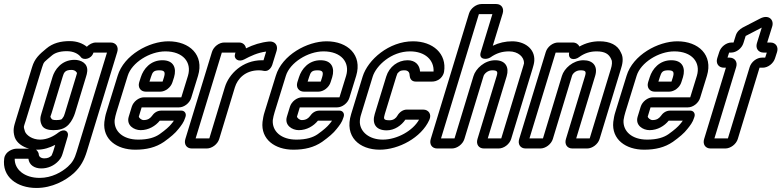

<svg xmlns="http://www.w3.org/2000/svg" viewBox="-23 -712 3880 953"><path d="M156 31H161C194 31 224 21 251 7L241 40C237 52 233 59 233 60C224 69 214 74 197 74C180 74 171 65 170 58C170 46 163 37 156 31ZM526 -501H453C436 -501 420 -492 408 -480C388 -496 360 -508 323 -508C278 -508 239 -498 207 -471C172 -442 149 -422 136 -378L55 -114C47 -87 39 -67 50 -31C60 -3 88 17 122 26H59C40 26 3 40 -2 74C-15 166 62 221 158 221C236 221 303 184 344 147C378 115 395 82 408 40L559 -454C567 -480 552 -501 526 -501ZM308 -458C341 -458 365 -446 379 -428C389 -413 430 -416 441 -451H508L358 40C347 77 336 95 314 115C284 142 234 171 174 171C98 171 49 129 50 76H118C122 108 149 124 182 124C213 124 245 112 269 85C283 70 286 56 291 40L313 -34C321 -59 297 -77 268 -55C244 -36 211 -19 176 -19C137 -19 108 -41 101 -59C92 -88 95 -81 105 -114L186 -378C195 -408 197 -404 235 -437C248 -448 271 -458 308 -458ZM349 -150 404 -331C407 -340 409 -348 410 -358C414 -399 377 -415 347 -415C281 -415 248 -364 238 -331L183 -150C177 -132 173 -111 186 -88C195 -72 217 -66 242 -66C269 -66 297 -71 318 -94C333 -110 344 -134 349 -150ZM359 -348C359 -347 356 -339 354 -331L299 -150C294 -135 296 -137 284 -121C284 -121 279 -116 257 -116C240 -116 235 -119 233 -122C224 -136 227 -130 233 -150L288 -331C294 -352 300 -365 332 -365C349 -365 359 -354 359 -348Z M631 -182 616 -133C603 -90 642 -66 675 -66C715 -66 749 -87 770 -113H840C836 -107 832 -102 826 -95C817 -84 800 -68 769 -46C746 -30 713 -19 663 -19C588 -19 542 -60 546 -116C548 -129 551 -142 555 -155L611 -336C631 -401 720 -457 798 -457C885 -457 930 -403 910 -336L877 -229H692C666 -229 639 -208 631 -182ZM926 -226 960 -336C991 -439 918 -507 813 -507C717 -507 592 -439 561 -336L505 -155C500 -140 497 -122 495 -107C486 -20 557 31 648 31C704 31 750 20 791 -8C823 -31 847 -51 863 -72C876 -88 890 -106 896 -127L898 -133C903 -149 893 -163 877 -163H778C756 -163 741 -151 730 -135C723 -126 712 -116 690 -116C677 -116 666 -129 666 -133L680 -179H865C891 -179 918 -200 926 -226ZM701 -257H772C798 -257 825 -278 833 -304L841 -329C854 -373 840 -413 783 -413C724 -413 689 -370 676 -329L668 -304C660 -278 675 -257 701 -257ZM768 -363C795 -363 798 -353 791 -329L784 -307H719L726 -329C734 -354 739 -363 768 -363Z M1164 -501H1090C1064 -501 1037 -480 1029 -454L897 -22C889 4 903 25 929 25H1003C1029 25 1057 4 1065 -22L1143 -279C1156 -321 1194 -363 1262 -363C1269 -363 1281 -362 1288 -360C1312 -356 1325 -380 1328 -389L1350 -460C1358 -487 1342 -508 1313 -506C1272 -502 1234 -490 1198 -472C1196 -487 1184 -501 1164 -501ZM1285 -413H1277C1181 -413 1113 -345 1093 -279L1016 -25H948L1078 -451H1146L1144 -446C1135 -417 1163 -403 1189 -417C1219 -433 1256 -451 1298 -456Z M1416 -182 1401 -133C1388 -90 1427 -66 1460 -66C1500 -66 1534 -87 1555 -113H1625C1621 -107 1617 -102 1611 -95C1602 -84 1585 -68 1554 -46C1531 -30 1498 -19 1448 -19C1373 -19 1327 -60 1331 -116C1333 -129 1336 -142 1340 -155L1396 -336C1416 -401 1505 -457 1583 -457C1670 -457 1715 -403 1695 -336L1662 -229H1477C1451 -229 1424 -208 1416 -182ZM1711 -226 1745 -336C1776 -439 1703 -507 1598 -507C1502 -507 1377 -439 1346 -336L1290 -155C1285 -140 1282 -122 1280 -107C1271 -20 1342 31 1433 31C1489 31 1535 20 1576 -8C1608 -31 1632 -51 1648 -72C1661 -88 1675 -106 1681 -127L1683 -133C1688 -149 1678 -163 1662 -163H1563C1541 -163 1526 -151 1515 -135C1508 -126 1497 -116 1475 -116C1462 -116 1451 -129 1451 -133L1465 -179H1650C1676 -179 1703 -200 1711 -226ZM1486 -257H1557C1583 -257 1610 -278 1618 -304L1626 -329C1639 -373 1625 -413 1568 -413C1509 -413 1474 -370 1461 -329L1453 -304C1445 -278 1460 -257 1486 -257ZM1553 -363C1580 -363 1583 -353 1576 -329L1569 -307H1504L1511 -329C1519 -354 1524 -363 1553 -363Z M1894 -332 1837 -146C1823 -100 1841 -65 1896 -65C1936 -65 1970 -90 1989 -118H2057C2027 -64 1949 -19 1877 -19C1810 -19 1765 -57 1763 -105C1763 -119 1765 -131 1770 -146L1827 -332C1844 -386 1919 -457 2012 -457C2088 -457 2132 -413 2129 -357H2062C2060 -390 2038 -413 2000 -413C1952 -413 1909 -381 1894 -332ZM1862 31C1955 31 2068 -28 2108 -117C2121 -145 2104 -168 2078 -168H1996C1977 -168 1959 -155 1949 -137C1943 -126 1930 -115 1911 -115C1880 -115 1880 -122 1887 -146L1944 -332C1947 -342 1950 -347 1950 -348C1959 -356 1960 -363 1985 -363C2002 -363 2010 -353 2010 -339C2011 -325 2017 -307 2041 -307H2120C2131 -307 2148 -309 2164 -324C2174 -334 2179 -345 2181 -355C2196 -446 2125 -507 2027 -507C1908 -507 1803 -416 1777 -332L1720 -146C1685 -33 1761 31 1862 31Z M2504 -457C2549 -457 2579 -429 2578 -398C2577 -392 2574 -384 2570 -370L2465 -25H2398L2492 -334C2505 -378 2487 -413 2435 -413C2382 -413 2338 -371 2327 -334L2233 -25H2166L2354 -642H2421L2363 -452C2352 -415 2393 -415 2411 -427C2441 -448 2469 -457 2504 -457ZM2440 -692H2367C2341 -692 2313 -671 2305 -645L2115 -22C2107 4 2121 25 2147 25H2220C2246 25 2274 4 2282 -22L2377 -334C2380 -345 2397 -363 2420 -363C2446 -363 2449 -356 2442 -334L2347 -22C2339 4 2353 25 2379 25H2452C2478 25 2506 4 2514 -22L2620 -370C2624 -384 2628 -396 2629 -410C2633 -471 2580 -507 2519 -507C2486 -507 2454 -500 2423 -485L2472 -645C2480 -671 2466 -692 2440 -692Z M3011 -417C3017 -409 3015 -388 3009 -370L2904 -25H2837L2931 -335C2946 -384 2920 -413 2873 -413C2821 -413 2777 -372 2766 -335L2672 -25H2605L2735 -451H2802C2795 -414 2830 -412 2852 -429C2877 -447 2904 -457 2938 -457C2979 -457 2999 -444 3010 -420C3011 -419 3010 -418 3011 -417ZM2820 -501H2747C2721 -501 2694 -480 2686 -454L2554 -22C2546 4 2560 25 2586 25H2659C2685 25 2713 4 2721 -22L2816 -335C2819 -346 2834 -363 2858 -363C2885 -363 2887 -356 2881 -335L2786 -22C2778 4 2792 25 2818 25H2891C2917 25 2945 4 2953 -22L3059 -370C3065 -389 3075 -423 3059 -451C3043 -489 3004 -507 2953 -507C2918 -507 2885 -499 2853 -481C2848 -492 2836 -501 2820 -501Z M3157 -182 3142 -133C3129 -90 3168 -66 3201 -66C3241 -66 3275 -87 3296 -113H3366C3362 -107 3358 -102 3352 -95C3343 -84 3326 -68 3295 -46C3272 -30 3239 -19 3189 -19C3114 -19 3068 -60 3072 -116C3074 -129 3077 -142 3081 -155L3137 -336C3157 -401 3246 -457 3324 -457C3411 -457 3456 -403 3436 -336L3403 -229H3218C3192 -229 3165 -208 3157 -182ZM3452 -226 3486 -336C3517 -439 3444 -507 3339 -507C3243 -507 3118 -439 3087 -336L3031 -155C3026 -140 3023 -122 3021 -107C3012 -20 3083 31 3174 31C3230 31 3276 20 3317 -8C3349 -31 3373 -51 3389 -72C3402 -88 3416 -106 3422 -127L3424 -133C3429 -149 3419 -163 3403 -163H3304C3282 -163 3267 -151 3256 -135C3249 -126 3238 -116 3216 -116C3203 -116 3192 -129 3192 -133L3206 -179H3391C3417 -179 3444 -200 3452 -226ZM3227 -257H3298C3324 -257 3351 -278 3359 -304L3367 -329C3380 -373 3366 -413 3309 -413C3250 -413 3215 -370 3202 -329L3194 -304C3186 -278 3201 -257 3227 -257ZM3294 -363C3321 -363 3324 -353 3317 -329L3310 -307H3245L3252 -329C3260 -354 3265 -363 3294 -363Z M3598 -426H3588L3596 -451H3606C3632 -451 3659 -472 3667 -498L3678 -533C3678 -534 3679 -534 3679 -534L3758 -575L3734 -498C3726 -472 3741 -451 3767 -451H3783L3775 -426H3759C3733 -426 3706 -405 3698 -379L3590 -25H3523L3631 -379C3639 -405 3624 -426 3598 -426ZM3639 -22 3747 -376H3763C3789 -376 3816 -397 3824 -423L3834 -454C3842 -480 3827 -501 3801 -501H3785L3810 -581C3820 -614 3792 -642 3750 -620L3663 -575C3649 -567 3635 -555 3629 -536L3618 -501H3608C3582 -501 3555 -480 3547 -454L3537 -423C3529 -397 3544 -376 3570 -376H3580L3472 -22C3464 4 3478 25 3504 25H3577C3603 25 3631 4 3639 -22Z"/></svg>

Font: DIN Rundschrift
Style: BreitKontKu
Weight: 400
Width: 7
Version: Version 1.027